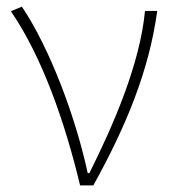

<svg xmlns="http://www.w3.org/2000/svg" viewBox="-20 -560 519 580"><path d="M222 0H262C361 -179 430 -345 455 -527H418C403 -368 324 -185 250 -37H245C209 -204 132 -412 46 -540L13 -526C108 -387 176 -191 222 0Z"/></svg>

Font: Noto Sans CJK Thin
Style: Regular
Weight: 100
Designer: Ryoko NISHIZUKA (kana & ideographs); Paul D. Hunt (Latin, Greek & Cyrillic); Wenlong ZHANG (bopomofo); Sandoll Communica
Foundry: Adobe Systems Incorporated
Version: Version 1.000;PS 1;hotconv 1.0.78;makeotf.lib2.5.61930